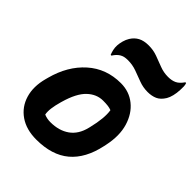

<svg xmlns="http://www.w3.org/2000/svg" viewBox="-228 -943 1085 1085"><g transform="rotate(45 314.0 -401.0)"><path d="M363 -552Q430 -552 479 -512.5Q528 -473 548.5 -404.5Q569 -336 550 -247L547 -233Q521 -111 448 -49.5Q375 12 250 12Q170 12 116.5 -25Q63 -62 44 -125.5Q25 -189 46 -267L50 -282Q83 -406 165 -479Q247 -552 363 -552ZM362 -411Q310 -411 268.5 -371.5Q227 -332 201 -241L199 -234Q189 -199 185.5 -171.5Q182 -144 186 -124Q209 -114 237 -114Q305 -114 351 -146.5Q397 -179 413 -245L415 -253Q438 -347 429 -402Q416 -407 400.5 -409Q385 -411 362 -411ZM526 -765Q556 -765 577 -775Q598 -785 617 -813H623Q627 -803 627.5 -790Q628 -777 627 -761Q626 -736 620.5 -713.5Q615 -691 606 -676Q587 -645 562 -634Q537 -623 505 -623Q468 -623 435 -635.5Q402 -648 369 -660Q336 -672 299 -672Q268 -672 249 -660Q230 -648 215 -624H209Q204 -636 200 -652.5Q196 -669 197 -688Q198 -705 203.5 -725Q209 -745 219 -761Q235 -787 260 -800.5Q285 -814 324 -814Q361 -814 393.5 -802Q426 -790 458.5 -777.5Q491 -765 526 -765Z"/></g></svg>

Font: Recursive Sn Csl St XBd
Style: Italic
Weight: 800
Italic angle: -15°
Version: Version 1.079;hotconv 1.0.112;makeotfexe 2.5.65598; ttfautoh